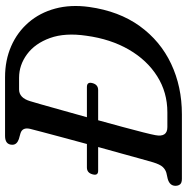

<svg xmlns="http://www.w3.org/2000/svg" viewBox="-10 -730 740 760"><g transform="rotate(-90 360.0 -350.0)"><path d="M4.5 -25.5Q4.5 -48 31.5 -56L56 -61.5Q69.5 -65.5 79.2 -76Q89 -86.5 97.5 -114Q101.5 -128 110.8 -161Q120 -194 132.2 -238.5Q144.5 -283 158 -331.5H64Q43.5 -331.5 50 -354Q56 -376 77 -376H170Q183.5 -426 196 -472.2Q208.5 -518.5 217.5 -552.8Q226.5 -587 230 -601Q237 -631.5 212 -639L189 -645.5Q167 -653.5 167 -671Q167 -700 202 -700H434.5Q501.5 -700 557 -675.8Q612.5 -651.5 651 -607Q689.5 -562.5 706 -501.5Q722.5 -440.5 712.5 -367.5Q696 -249 636.8 -167Q577.5 -85 487.2 -42.5Q397 0 287.5 0H32Q16.5 0 10.5 -7Q4.5 -14 4.5 -25.5ZM295.5 -57.5Q374.5 -57.5 438.2 -97.8Q502 -138 543.8 -210.2Q585.5 -282.5 598.5 -378Q611 -462.5 589.5 -522Q568 -581.5 525.2 -613Q482.5 -644.5 432 -644.5H386Q352.5 -644.5 339.5 -600.5Q336 -589.5 326.5 -556Q317 -522.5 303.8 -475.2Q290.5 -428 276 -376H395.5Q417 -376 411 -354Q405 -331.5 383.5 -331.5H264Q250 -281 237.5 -234.5Q225 -188 216.2 -153.5Q207.5 -119 205 -105Q196 -57.5 237 -57.5Z"/></g></svg>

Font: Fraunces 72pt SuperSoft
Style: Italic
Weight: 400
Italic angle: -16°
Version: Version 1.000;[b76b70a41]